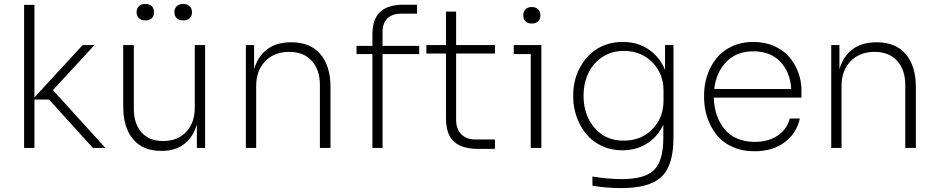

<svg xmlns="http://www.w3.org/2000/svg" viewBox="-20 -755 4790 980"><path d="M155.8 0H103V-730H155.8V-257.8L401.9 -524.9H461.9L250 -294.9L518.1 0H454.1L230 -247.1H155.8Z M722.2 -650.9Q700.2 -650.9 688.7 -662.4Q677.2 -673.8 677.2 -692.9Q677.2 -711.4 689 -723.1Q700.7 -734.9 722.2 -734.9Q743.7 -734.9 754.9 -723.4Q766.1 -711.9 766.1 -692.9Q766.1 -673.3 754.9 -662.1Q743.7 -650.9 722.2 -650.9ZM870.1 -692.9Q870.1 -711.4 881.8 -723.1Q893.6 -734.9 915 -734.9Q936.5 -734.9 948.2 -723.1Q960 -711.4 960 -692.9Q960 -673.8 948.5 -662.4Q937 -650.9 915 -650.9Q893.1 -650.9 881.6 -662.4Q870.1 -673.8 870.1 -692.9ZM805.2 15.1H802.2Q708.5 15.1 658.7 -45.2Q608.9 -105.5 608.9 -210.9V-524.9H663.1V-199.2Q663.1 -124 702.1 -79.6Q741.2 -35.2 813 -35.2Q886.7 -35.2 930.4 -81.8Q974.1 -128.4 974.1 -205.1V-524.9H1026.9V0H984.9V-120.1Q966.3 -56.2 920.9 -20.5Q875.5 15.1 805.2 15.1Z M1287.6 0H1234.9V-524.9H1276.9V-401.9Q1295.9 -467.3 1343.5 -503.2Q1391.1 -539.1 1464.8 -539.1H1467.8Q1564.5 -539.1 1615.7 -478.3Q1667 -417.5 1667 -310.1V0H1612.8V-321.8Q1612.8 -398.4 1571.5 -444.3Q1530.3 -490.2 1456.1 -490.2Q1379.9 -490.2 1333.7 -442.4Q1287.6 -394.5 1287.6 -316.9Z M1932.6 0H1880.9V-479H1799.8V-521H1880.9V-579.1Q1880.9 -656.7 1919.9 -693.8Q1959 -731 2039.6 -731H2108.9V-685.1H2027.8Q1981.4 -685.1 1957 -660.6Q1932.6 -636.2 1932.6 -591.8V-521H2119.6V-479H1932.6Z M2506.3 4.9H2418.9Q2339.8 4.9 2298.1 -31.2Q2256.3 -67.4 2256.3 -152.8V-481.9H2156.2V-524.9H2256.3V-695.8H2308.1V-524.9H2506.3V-481.9H2308.1V-144Q2308.1 -96.2 2334.5 -69.6Q2360.8 -43 2408.2 -43H2506.3Z M2650.9 -676.8Q2650.9 -695.3 2662.1 -707.3Q2673.3 -719.2 2694.3 -719.2Q2715.3 -719.2 2726.8 -707.3Q2738.3 -695.3 2738.3 -676.8Q2738.3 -657.7 2726.8 -646.2Q2715.3 -634.8 2694.3 -634.8Q2673.3 -634.8 2662.1 -646.2Q2650.9 -657.7 2650.9 -676.8ZM2743.2 0H2689V-479H2602.1V-524.9H2743.2Z M3149.9 205.1Q3075.7 205.1 3003.9 192.9V146Q3084.5 159.2 3153.8 159.2Q3272.5 159.2 3319.1 112.1Q3365.7 64.9 3365.7 -51.8V-119.1Q3338.4 -58.1 3283.2 -22.9Q3228 12.2 3155.8 12.2Q3098.6 12.2 3050.8 -10.5Q3002.9 -33.2 2971.7 -71.5Q2940.4 -109.9 2923.1 -158.9Q2905.8 -208 2905.8 -261.2V-271Q2905.8 -312 2916.5 -351.3Q2927.2 -390.6 2948.5 -424.8Q2969.7 -459 2999.5 -485.1Q3029.3 -511.2 3070.1 -526.1Q3110.8 -541 3157.7 -541Q3235.4 -541 3291.7 -502.2Q3348.1 -463.4 3374.5 -397.9V-524.9H3417.5V-51.8Q3417.5 88.9 3356.9 147Q3296.4 205.1 3149.9 205.1ZM3162.6 -37.1Q3252 -37.1 3309.3 -95Q3366.7 -152.8 3366.7 -242.2V-293Q3366.7 -378.9 3309.6 -437Q3252.4 -495.1 3163.6 -495.1Q3100.6 -495.1 3053 -462.9Q3005.4 -430.7 2981.9 -379.2Q2958.5 -327.6 2958.5 -266.1Q2958.5 -168.5 3014.4 -102.8Q3070.3 -37.1 3162.6 -37.1Z M3831.5 17.1Q3767.1 17.1 3716.3 -6.3Q3665.5 -29.8 3635.3 -69.6Q3605 -109.4 3589.4 -157.5Q3573.7 -205.6 3573.7 -258.8V-269Q3573.7 -321.8 3589.6 -369.6Q3605.5 -417.5 3636 -456.3Q3666.5 -495.1 3715.6 -518.1Q3764.6 -541 3825.7 -541Q3883.3 -541 3930.7 -520.3Q3978 -499.5 4008.1 -464.6Q4038.1 -429.7 4054.4 -385.5Q4070.8 -341.3 4070.8 -293V-256.8H3623.5Q3624.5 -210 3637.9 -169.7Q3651.4 -129.4 3676.3 -97.9Q3701.2 -66.4 3741 -48.6Q3780.8 -30.8 3831.5 -30.8Q3904.3 -30.8 3951.9 -64.7Q3999.5 -98.6 4010.7 -149.9H4062.5Q4045.9 -74.2 3984.6 -28.6Q3923.3 17.1 3831.5 17.1ZM3825.7 -493.2Q3739.3 -493.2 3687.3 -439.5Q3635.3 -385.7 3625.5 -300.8H4018.6Q4013.2 -387.2 3962.4 -440.2Q3911.6 -493.2 3825.7 -493.2Z M4275.4 0H4222.7V-524.9H4264.6V-401.9Q4283.7 -467.3 4331.3 -503.2Q4378.9 -539.1 4452.6 -539.1H4455.6Q4552.2 -539.1 4603.5 -478.3Q4654.8 -417.5 4654.8 -310.1V0H4600.6V-321.8Q4600.6 -398.4 4559.3 -444.3Q4518.1 -490.2 4443.8 -490.2Q4367.7 -490.2 4321.5 -442.4Q4275.4 -394.5 4275.4 -316.9Z"/></svg>

Font: Sora ExtraLight
Style: Regular
Weight: 200
Designer: Jonathan Barnbrook, Julián Moncada
Foundry: Barnbrook Fonts
Version: Version 2.000